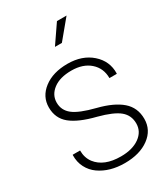

<svg xmlns="http://www.w3.org/2000/svg" viewBox="-217 -990 966 1101"><g transform="rotate(-30 266.5 -440.0)"><path d="M275.9 -34.2Q352.5 -34.2 399.2 -67.6Q445.8 -101.1 445.8 -154.8Q445.8 -208.5 406.2 -241.5Q366.7 -274.4 270.5 -299.8Q161.1 -327.1 109.1 -369.6Q57.1 -412.1 57.1 -483.9Q57.1 -555.7 117.4 -601.8Q177.7 -647.9 274.4 -647.9Q371.1 -647.9 432.4 -593.8Q493.7 -539.6 491.7 -459L490.7 -456.5H442.4Q442.4 -522 396.5 -562.5Q350.6 -603 274.2 -603Q197.8 -603 153.8 -569.6Q109.9 -536.1 109.9 -485.4Q109.9 -434.6 150.4 -402.6Q190.9 -370.6 292.7 -345Q394.5 -319.3 446.8 -273.9Q499 -228.5 499 -154.5Q499 -80.6 437.3 -35.2Q375.5 10.3 276.4 10.3Q176.8 10.3 109.4 -37.1Q76.2 -60.5 57.4 -96.9Q38.6 -133.3 39.6 -178.2L40.5 -181.2H88.9Q88.9 -132.8 114.7 -98.6Q164.1 -34.2 275.9 -34.2ZM261.2 -767.6 345.2 -890.1H408.7L307.1 -767.6Z"/></g></svg>

Font: Yantramanav Light
Style: Regular
Weight: 300
Version: Version 1.001;PS 1.0;hotconv 1.0.72;makeotf.lib2.5.5900; ttf